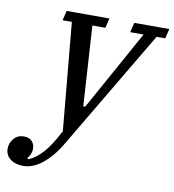

<svg xmlns="http://www.w3.org/2000/svg" viewBox="-177 -590 795 875"><g transform="rotate(10 220.5 -153.0)"><path d="M-11 212Q-49 212 -72 194Q-95 176 -95 147Q-95 120 -77.5 99.5Q-60 79 -31 79Q-7 79 6 92.5Q19 106 19 128Q19 141 13.5 153.5Q8 166 0 173L7 178Q40 164 71.5 129.5Q103 95 139 25L93 -473H50L61 -518H259L248 -473H188L211 -103H220L425 -473H363L374 -518H536L525 -473H485L163 70Q140 110 117 137Q94 164 72 180.5Q50 197 29 204.5Q8 212 -11 212Z"/></g></svg>

Font: IBM Plex Serif Text
Style: Italic
Weight: 450
Italic angle: -14°
Designer: Mike Abbink, Paul van der Laan, Pieter van Rosmalen
Foundry: Bold Monday
Version: Version 3.001